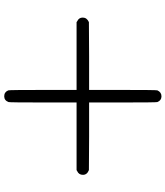

<svg xmlns="http://www.w3.org/2000/svg" viewBox="44 -718 805 934"><g transform="rotate(-90 447.0 -250.5)"><path d="M446 -633Q467 -633 475 -613Q477 -607 477 -444V-281H807L811 -278Q829 -270 829 -251Q829 -231 807 -221L642 -220H477V-57Q477 106 475 112Q466 132 446 132Q426 132 418 112Q416 106 416 -57V-220H251L87 -221Q64 -230 64 -250Q64 -270 82 -278L87 -281H416V-444Q416 -606 418 -612Q426 -633 446 -633Z"/></g></svg>

Font: KaTeX_Main
Style: Bold
Weight: 700
Version: Version